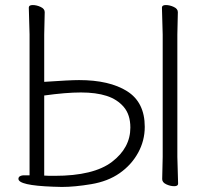

<svg xmlns="http://www.w3.org/2000/svg" viewBox="-20 -730 824 760"><path d="M622 -21 624 -109V-593L621 -700Q621 -710 636.5 -710Q652 -710 668 -702.5Q684 -695 684 -682L682 -593V-109L685 -3Q685 7 669.5 7Q654 7 638 -0.5Q622 -8 622 -21ZM225 10 189 9Q53 4 53 -22Q53 -34 71 -36H97V-594L94 -700Q94 -710 109.5 -710Q125 -710 141 -702.5Q157 -695 157 -682L155 -593V-406Q256 -413 293 -413Q413 -413 483 -369Q553 -325 553 -228Q553 -173 526.5 -125Q500 -77 453.5 -44.5Q407 -12 341 -1Q275 10 225 10ZM155 -352V-35Q165 -34 176 -34H196Q351 -34 423.5 -89.5Q496 -145 496 -225Q496 -276 470 -306.5Q444 -337 402 -350.5Q360 -364 300.5 -364Q241 -364 155 -352Z"/></svg>

Font: LXGW WenKai Lite Light
Style: Regular
Weight: 300
Designer: LXGW / Fontworks Inc.
Foundry: LXGW / Fontworks Inc.
Version: Version 1.511; March 25, 2025